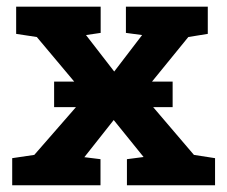

<svg xmlns="http://www.w3.org/2000/svg" viewBox="-20 -548 672 568"><path d="M140.1 -231V-306.6H490.7V-231ZM16.1 0V-80.1L81.5 -89.8L234.4 -265.1L88.9 -438.5L27.8 -447.8V-528.3H277.8V-450.7L234.4 -444.3L317.9 -336.4L400.4 -444.3L352.5 -450.7V-528.3H594.7V-447.8L537.1 -438.5L399.9 -270L553.7 -89.8L616.2 -80.1V0H355.5V-77.1L404.8 -83.5L316.4 -192.9L229.5 -83L277.3 -77.1V0Z"/></svg>

Font: Roboto Slab SemiBold
Style: Regular
Weight: 600
Designer: Google
Version: Version 2.001; ttfautohint (v1.8.3)